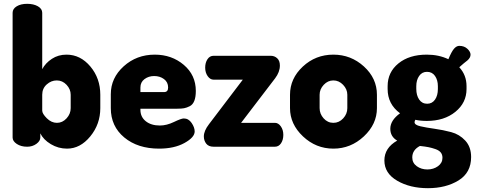

<svg xmlns="http://www.w3.org/2000/svg" viewBox="-20 -768 2498 1005"><path d="M122 -748Q156 -748 178.5 -735Q201 -722 201 -701V-406Q218 -438 251.5 -460Q285 -482 328 -482Q401 -482 453 -420Q505 -358 505 -272V-202Q505 -118 452.5 -54Q400 10 331 10Q285 10 246 -13.5Q207 -37 191 -70V-48Q191 -30 170.5 -15Q150 0 122 0Q90 0 68 -14.5Q46 -29 46 -48V-701Q46 -722 67.5 -735Q89 -748 122 -748ZM350 -202V-272Q350 -301 328.5 -324Q307 -347 277 -347Q248 -347 224.5 -326Q201 -305 201 -272V-189Q201 -173 225 -149Q249 -125 278 -125Q307 -125 328.5 -148.5Q350 -172 350 -202Z M790 -482Q879 -482 942 -428.5Q1005 -375 1005 -292Q1005 -260 997 -240Q989 -220 973 -212Q957 -204 943.5 -201.5Q930 -199 908 -199H715V-193Q715 -156 743 -133.5Q771 -111 817 -111Q852 -111 890.5 -129.5Q929 -148 942 -148Q967 -148 983 -124.5Q999 -101 999 -80Q999 -49 945.5 -19.5Q892 10 813 10Q701 10 630.5 -48.5Q560 -107 560 -202V-275Q560 -360 627.5 -421Q695 -482 790 -482ZM715 -286H839Q860 -286 860 -310Q860 -338 838.5 -354Q817 -370 787 -370Q758 -370 736.5 -354Q715 -338 715 -310Z M1242 -125H1419Q1437 -125 1450 -106.5Q1463 -88 1463 -62Q1463 -36 1451 -18Q1439 0 1419 0H1098Q1072 0 1059.5 -16Q1047 -32 1047 -54Q1047 -83 1074 -118L1251 -351H1098Q1080 -351 1067 -369.5Q1054 -388 1054 -414Q1054 -440 1066 -458Q1078 -476 1098 -476H1397Q1417 -476 1431 -463Q1445 -450 1445 -425Q1445 -391 1420 -358Z M1725 -482Q1817 -482 1885 -420Q1953 -358 1953 -272V-202Q1953 -118 1884.5 -54Q1816 10 1725 10Q1634 10 1566 -54Q1498 -118 1498 -202V-272Q1498 -357 1565 -419.5Q1632 -482 1725 -482ZM1798 -202V-272Q1798 -301 1776 -324Q1754 -347 1725 -347Q1696 -347 1674.5 -324Q1653 -301 1653 -272V-202Q1653 -172 1674 -148.5Q1695 -125 1725 -125Q1755 -125 1776.5 -148.5Q1798 -172 1798 -202Z M2214 -135Q2181 -135 2154 -141Q2150 -134 2150 -128Q2150 -114 2180.5 -107Q2211 -100 2254.5 -94Q2298 -88 2341.5 -76.5Q2385 -65 2415.5 -32Q2446 1 2446 54Q2446 136 2380 176.5Q2314 217 2220 217Q2126 217 2059 178Q1992 139 1992 72Q1992 6 2059 -32Q2023 -53 2023 -94Q2023 -138 2074 -175Q2009 -223 2009 -302V-317Q2009 -390 2065.5 -436Q2122 -482 2214 -482Q2277 -482 2327 -458Q2344 -499 2357 -513.5Q2370 -528 2384 -528Q2410 -528 2426.5 -512.5Q2443 -497 2443 -482Q2443 -466 2427 -452Q2422 -448 2407 -436Q2392 -424 2384 -416Q2422 -375 2422 -317V-302Q2422 -230 2363.5 -182.5Q2305 -135 2214 -135ZM2272 -302V-317Q2272 -349 2257 -370.5Q2242 -392 2215 -392Q2189 -392 2174 -370.5Q2159 -349 2159 -317V-303Q2159 -269 2174 -247Q2189 -225 2216 -225Q2242 -225 2257 -246.5Q2272 -268 2272 -302ZM2296 58Q2296 41 2287 30Q2278 19 2259.5 12.5Q2241 6 2223.5 2.5Q2206 -1 2178 -4Q2138 17 2138 56Q2138 85 2161.5 102Q2185 119 2217 119Q2249 119 2272.5 102Q2296 85 2296 58Z"/></svg>

Font: Dosis
Style: ExtraBold
Weight: 800
Designer: EdgarTolentino, PabloImpallari, IginoMarini
Foundry: EdgarTolentino, PabloImpallari, IginoMarini
Version: Version 1.007